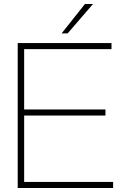

<svg xmlns="http://www.w3.org/2000/svg" viewBox="-20 -934 614 954"><path d="M68 0H542V-30H100V-360H504V-390H100V-690H534V-720H68ZM286 -768H316L442 -914H402Z"/></svg>

Font: Aspekta 100
Style: Regular
Weight: 100
Designer: Ivo Dolenc
Version: Version 2.000